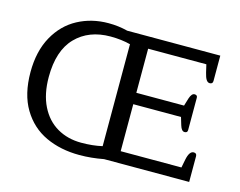

<svg xmlns="http://www.w3.org/2000/svg" viewBox="-99 -861 1284 1026"><g transform="rotate(15 542.5 -347.5)"><path d="M47 -348Q47 -463 92 -544.5Q137 -626 213.5 -667Q290 -708 383 -708Q439 -708 489 -695H1004V-555Q1004 -538 987 -538Q976 -538 968 -550Q960 -562 954 -588L944 -631H622V-387H886L899 -430Q909 -460 925 -460Q941 -460 941 -445V-266Q941 -251 925 -251Q908 -251 899 -281L886 -324H622V-64H958L967 -110Q977 -159 1001 -159Q1018 -159 1018 -142V0H547Q479 13 414 13Q309 13 226.5 -25.5Q144 -64 95.5 -145Q47 -226 47 -348ZM522 -65V-629Q471 -642 412 -642Q292 -642 220 -568Q148 -494 148 -348Q148 -254 181 -187.5Q214 -121 272.5 -87Q331 -53 406 -53Q470 -53 522 -65Z"/></g></svg>

Font: Maitree Medium
Style: Regular
Weight: 500
Designer: CadsonDemak Team
Foundry: CadsonDemak
Version: Version 1.010